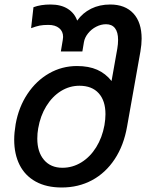

<svg xmlns="http://www.w3.org/2000/svg" viewBox="-20 -814 648 852"><path d="M43 -194.5Q43 -224.5 49.5 -263.5Q63 -339 102 -397.5Q141 -456 198 -488.5Q255 -521 321.5 -521Q374 -521 411.2 -504.5Q448.5 -488 475 -454.5L500.5 -598Q504 -618.5 504 -637Q504 -671.5 490.2 -689Q476.5 -706.5 450.5 -706.5Q428.5 -706.5 407 -695.5Q385.5 -684.5 370.8 -666Q356 -647.5 352.5 -627.5L345.5 -585.5H250L258.5 -636.5Q260 -644 260 -650Q260 -675 242.5 -689.2Q225 -703.5 195 -703.5Q171.5 -703.5 156.2 -700.5Q141 -697.5 118 -689L128.5 -782Q160.5 -794 204 -794Q250.5 -794 280.8 -774.8Q311 -755.5 322.5 -722.5Q347 -757 384.5 -775.5Q422 -794 469 -794Q535 -794 571.8 -754.5Q608.5 -715 608.5 -642.5Q608.5 -617 603 -585L544 -253Q529.5 -169 489 -107.8Q448.5 -46.5 388.2 -14.2Q328 18 254 18Q186 18 138.5 -8.2Q91 -34.5 67 -82.2Q43 -130 43 -194.5ZM443.5 -258.5Q448 -285 448 -307.5Q448 -367 418 -400.2Q388 -433.5 332.5 -433.5Q288.5 -433.5 250.2 -409.8Q212 -386 185.5 -343Q159 -300 149.5 -244.5Q145.5 -223 145.5 -199Q145.5 -139.5 175.2 -104.5Q205 -69.5 257 -69.5Q302 -69.5 341 -93.5Q380 -117.5 406.8 -160.5Q433.5 -203.5 443.5 -258.5Z"/></svg>

Font: JuliaMono Medium
Style: Italic
Weight: 500
Italic angle: -9°
Monospace: yes
Designer: cormullion
Foundry: corm
Version: Version 0.054; ttfautohint (v1.8.4)